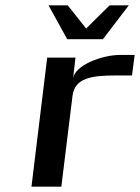

<svg xmlns="http://www.w3.org/2000/svg" viewBox="-20 -700 525 720"><path d="M254 -405 263 -484H157L98 0H210L252 -341C260 -407 323 -417 412 -417H475L485 -494H430C364 -494 260 -456 254 -405ZM232 -553H366L463 -680H391L303 -593L234 -680H162Z"/></svg>

Font: Gamestation Extended
Style: Italic
Weight: 400
Width: 7
Designer: Jonas Hecksher
Foundry: Jonas Hecksher, Playtypeª, e-types AS
Version: Version 1.003